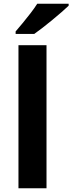

<svg xmlns="http://www.w3.org/2000/svg" viewBox="-20 -1000 385 1020"><path d="M227.1 0H78.1V-759.8H227.1ZM344.7 -980V-969.7Q330.6 -956.1 307.6 -936Q284.7 -916 258.3 -894.3Q231.9 -872.6 206.5 -852.8Q181.2 -833 162.1 -819.8H63V-833Q79.1 -851.6 100.3 -877.2Q121.6 -902.8 142.6 -930.2Q163.6 -957.5 177.7 -980Z"/></svg>

Font: Wonky
Style: Regular
Weight: 400
Designer: Monotype Design Team
Foundry: Monotype Imaging Inc.
Version: Version 3.000